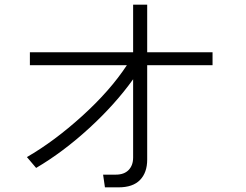

<svg xmlns="http://www.w3.org/2000/svg" viewBox="-20 -762 1040 812"><path d="M106.4 -486.3V-541H543V-742.2H602.5V-541H878.9V-486.3H602.5V-86.9Q602.5 -32.2 572.3 -1Q542 30.3 481.4 30.3H423.8L416 -23.4H469.7Q504.9 -23.4 523.9 -43Q543 -62.5 543 -95.7V-426.8Q466.8 -320.3 356.9 -219.7Q247.1 -119.1 132.8 -51.8L93.8 -97.7Q209 -164.1 327.1 -271Q445.3 -377.9 516.6 -486.3Z"/></svg>

Font: Gothic A1 Light
Style: Regular
Weight: 300
Version: Version 2.50